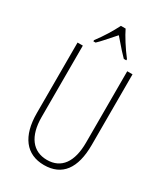

<svg xmlns="http://www.w3.org/2000/svg" viewBox="-226 -1024 982 1131"><g transform="rotate(30 265.0 -458.5)"><path d="M155 -767H170C199 -795 197 -795 267 -873C319 -812 344 -785 362 -767H379V-775C340 -825 300 -889 282 -927H250C226 -879 193 -825 155 -775ZM267 10C389 10 452 -73 452 -234V-714H416V-229C416 -97 364 -25 267 -25C170 -25 114 -98 114 -228V-714H78V-234C78 -78 145 10 267 10Z"/></g></svg>

Font: Kathrein 37 Thin Condensed
Style: Regular
Weight: 250
Width: 3
Designer: Lazydogs Typefoundry, based on Open Sans by Ascender Corporation
Foundry: Lazydogs Typefoundry
Version: Version 1.003;PS 001.003;hotconv 1.0.88;makeotf.lib2.5.64775